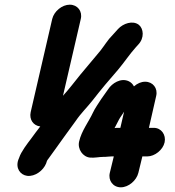

<svg xmlns="http://www.w3.org/2000/svg" viewBox="-20 -718 747 820"><path d="M278 -698C245 -698 211 -670 203 -637L111 -239C104 -207 123 -181 152 -178C139 -161 125 -143 113 -126C97 -105 70 -70 62 -45L58 -35C46 0 66 29 96 33C130 37 165 10 177 -20C180 -29 180 -32 186 -39L212 -75C239 -114 273 -159 303 -201C326 -235 350 -257 376 -290C411 -335 447 -378 484 -420C511 -452 533 -486 560 -516L570 -527C598 -556 593 -596 573 -612C547 -632 506 -618 484 -594L475 -584C468 -576 458 -565 446 -552C425 -525 417 -510 395 -485C372 -458 347 -428 323 -399C301 -372 273 -335 249 -309L325 -637C333 -670 311 -698 278 -698ZM496 82C529 82 563 53 571 20L588 -50H609C641 -50 676 -78 683 -110C690 -142 669 -172 637 -172H616L647 -308C655 -341 633 -369 600 -369C583 -369 567 -362 552 -349C547 -359 540 -366 530 -371C496 -387 458 -362 442 -337C433 -324 421 -308 413 -296C403 -280 385 -255 377 -237C359 -198 328 -159 318 -114C310 -81 334 -48 364 -45C384 -43 403 -48 422 -48C427 -48 434 -48 441 -49L457 -50H466L449 20C441 53 463 82 496 82ZM494 -172H485C480 -172 474 -172 469 -171C470 -173 472 -175 473 -178C478 -187 482 -196 488 -207C493 -217 505 -232 510 -241Z"/></svg>

Font: Electronic
Style: TiIt
Weight: 900
Version: Version 1.011